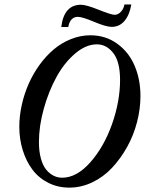

<svg xmlns="http://www.w3.org/2000/svg" viewBox="-20 -836 656 869"><path d="M485.8 -714.4Q460 -714.4 406.2 -737.1Q352.5 -759.8 332 -759.8Q314.9 -759.8 303.7 -747.8Q292.5 -735.8 289.1 -713.9H257.3Q269.5 -814.5 346.7 -814.5Q370.1 -814.5 426.8 -791.7Q483.4 -769 499 -769Q514.6 -769 527.6 -783.2Q540.5 -797.4 543 -815.9H574.2Q566.9 -769.5 543.9 -741.9Q521 -714.4 485.8 -714.4ZM293.9 13.2Q241.2 13.2 197.8 -9Q154.3 -31.2 126.2 -69.1Q98.1 -106.9 82.8 -156.7Q67.4 -206.5 67.4 -262.2Q67.4 -310.5 78.4 -360.4Q89.4 -410.2 109.4 -455.8Q129.4 -501.5 158.7 -542Q188 -582.5 222.9 -612.1Q257.8 -641.6 300.8 -658.9Q343.8 -676.3 388.7 -676.3Q458.5 -676.3 511 -637.9Q563.5 -599.6 589.6 -537.8Q615.7 -476.1 615.7 -400.9Q615.7 -343.3 600.3 -283.7Q585 -224.1 555.7 -171.4Q526.4 -118.7 487.5 -76.9Q448.7 -35.2 398.2 -11Q347.7 13.2 293.9 13.2ZM261.2 -31.7Q327.6 -31.7 389.4 -102.1Q451.2 -172.4 487.3 -274.9Q523.4 -377.4 523.4 -474.1Q523.4 -556.6 492.7 -595.9Q461.9 -635.3 418.5 -635.3Q368.7 -635.3 319.6 -593.3Q270.5 -551.3 235.4 -487.1Q200.2 -422.9 178.2 -344Q156.2 -265.1 156.2 -192.9Q156.2 -150.4 165.3 -117.9Q174.3 -85.4 189.7 -67.4Q205.1 -49.3 223.1 -40.5Q241.2 -31.7 261.2 -31.7Z"/></svg>

Font: Elstob 8pt Medium
Style: Italic
Weight: 500
Italic angle: -20°
Designer: Peter S. Baker
Version: Version 1.015